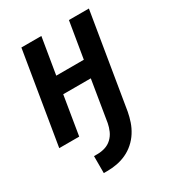

<svg xmlns="http://www.w3.org/2000/svg" viewBox="-178 -623 855 941"><g transform="rotate(-30 250.0 -152.5)"><path d="M131 215V119H151Q172 119 193.5 112.5Q215 106 231.5 90.5Q248 75 257 54.5Q266 34 270 13L308 -219H152L116 0H3L89 -520H202L168 -315H324L358 -520H471L383 13Q378 40 369 66.5Q360 93 344.5 117.5Q329 142 307 161.5Q285 181 259 193Q233 205 205.5 210Q178 215 151 215Z"/></g></svg>

Font: Iosevka Custom
Style: Bold Italic
Weight: 700
Italic angle: -9°
Designer: Belleve Invis
Foundry: Belleve Invis
Version: Version 30.3.1; ttfautohint (v1.8.3)